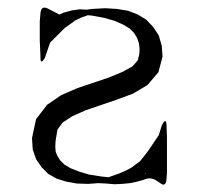

<svg xmlns="http://www.w3.org/2000/svg" viewBox="-20 -509 540 507"><path d="M85 -452.1 86.9 -474.6Q88.9 -495.1 106.4 -486.3L136.7 -470.7L148.4 -475.6L168.9 -481.4L190.4 -484.4L209 -483.4L222.7 -485.4L257.8 -487.3L289.1 -485.4L318.4 -480.5L343.8 -470.7L366.2 -457L384.8 -437.5L399.4 -415L407.2 -387.7L409.2 -359.4L398.4 -318.4L369.1 -284.2L331.1 -261.7L289.1 -246.1L206.1 -217.8L170.9 -202.1L145.5 -185.5L131.8 -167L127 -138.7L126 -122.1L127 -108.4L131.8 -96.7L138.7 -85.9L150.4 -74.2L167 -64.5L189.5 -55.7L215.8 -47.9L247.1 -43L266.6 -41L296.9 -51.8L312.5 -58.6L327.1 -66.4L338.9 -75.2L349.6 -83L357.4 -92.8L364.3 -101.6L371.1 -110.4L399.4 -152.3L407.2 -177.7Q419.9 -203.1 419.9 -172.9L420.9 -145.5V-122.1V-65.4V-51.8L418.9 -29.3Q415 -17.6 406.2 -23.4L394.5 -31.2Q377.9 -43 359.4 -34.2L341.8 -29.3L323.2 -25.4L302.7 -23.4L282.2 -22.5L259.8 -24.4L239.3 -25.4L212.9 -23.4L182.6 -24.4L155.3 -29.3L129.9 -37.1L107.4 -49.8L89.8 -67.4L75.2 -88.9L66.4 -114.3L64.5 -144.5L75.2 -194.3L104.5 -232.4L141.6 -257.8L184.6 -276.4L268.6 -304.7L303.7 -319.3L330.1 -334L343.8 -349.6L347.7 -365.2L348.6 -379.9L346.7 -395.5L341.8 -409.2L334 -421.9L322.3 -433.6L304.7 -444.3L282.2 -454.1L254.9 -461.9L222.7 -467.8L211.9 -468.8L195.3 -462.9L178.7 -455.1L164.1 -444.3L150.4 -434.6L128.9 -413.1L112.3 -396.5L98.6 -356.4Q85.9 -335 86.9 -359.4L85.9 -381.8L85 -402.3ZM364.3 -49.8 365.2 -50.8 363.3 -52.7Z"/></svg>

Font: B2 Hana
Style: Regular
Weight: 500
Version: 2020-08-05; (max)